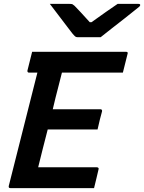

<svg xmlns="http://www.w3.org/2000/svg" viewBox="-20 -966 740 986"><path d="M33 0Q23 0 25 -11Q61 -156 98.5 -302Q136 -448 172 -593H129Q124 -593 122 -596.5Q120 -600 121 -604Q128 -630 133 -652Q138 -674 145 -700H627Q639 -700 635 -689Q628 -663 623 -641Q618 -619 611 -593H298Q294 -576 289.5 -559.5Q285 -543 281 -526Q273 -496 265.5 -465.5Q258 -435 251 -405H496Q501 -405 503 -401.5Q505 -398 504 -394Q500 -381 493 -352.5Q486 -324 481 -301H225Q212 -252 200 -203.5Q188 -155 176 -107H477Q482 -107 485 -104Q488 -101 486 -96Q483 -81 476 -53.5Q469 -26 463 0ZM497 -775H378Q371 -775 366.5 -778.5Q362 -782 351 -795Q343 -806 323.5 -831Q304 -856 280.5 -887.5Q257 -919 236 -946H337Q349 -946 352.5 -944Q356 -942 363 -936Q375 -924 394 -903.5Q413 -883 441 -852H450Q492 -882 524.5 -905Q557 -928 584 -946H691Q701 -946 700 -939Q699 -935 694.5 -931Q690 -927 672 -913Q651 -896 618 -870Q585 -844 552 -818.5Q519 -793 497 -775Z"/></svg>

Font: Recursive Mn Lnr St SmB
Style: Italic
Weight: 600
Italic angle: -15°
Monospace: yes
Version: Version 1.079;hotconv 1.0.112;makeotfexe 2.5.65598; ttfautoh